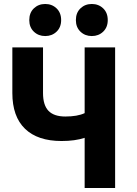

<svg xmlns="http://www.w3.org/2000/svg" viewBox="-20 -936 689 964"><path d="M558 8H405V-244Q357 -228 289 -228Q169 -228 105.5 -289.5Q42 -351 42 -469V-698H196V-469Q196 -408 223.5 -379.5Q251 -351 308 -351Q369 -351 405 -368V-698H558ZM287 -835Q287 -799 264 -777Q241 -755 207 -755Q173 -755 150 -777Q127 -799 127 -835Q127 -872 150 -894Q173 -916 207 -916Q241 -916 264 -894Q287 -872 287 -835ZM521 -835Q521 -799 498 -777Q475 -755 441 -755Q407 -755 384 -777Q361 -799 361 -835Q361 -872 384 -894Q407 -916 441 -916Q475 -916 498 -894Q521 -872 521 -835Z"/></svg>

Font: Repo
Style: Bold
Weight: 700
Designer: Stefan Peev
Foundry: Context Ltd
Version: Version 001.000